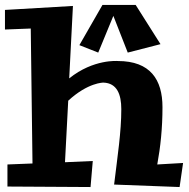

<svg xmlns="http://www.w3.org/2000/svg" viewBox="-24 -743 760 774"><path d="M238 -89 251 -337C331 -411 393 -410 393 -410C448 -408 465 -362 465 -303C465 -210 450 -116 436 1L700 11L714 -86L610 -80C623 -151 631 -226 631 -311C631 -422 582 -497 451 -497C451 -497 353 -506 255 -427L270 -719L-4 -703V-624L100 -628L107 -84L6 -80V9L341 11L350 -94ZM523 -723H389L296 -561L372 -531L433 -679L491 -531L623 -565Z"/></svg>

Font: Peralta
Style: Regular
Weight: 400
Designer: Astigmatic (AOETI)
Foundry: Astigmatic (AOETI)
Version: Version 1.000